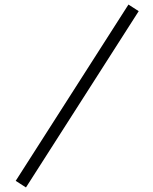

<svg xmlns="http://www.w3.org/2000/svg" viewBox="-20 -787 673 843"><path d="M94 36 49 7 544 -767 589 -738Z"/></svg>

Font: Zen Old Mincho
Style: Bold
Weight: 700
Designer: Yoshimichi Ohira
Foundry: Positype
Version: Version 1.500